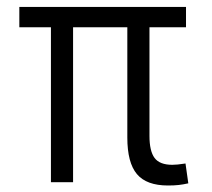

<svg xmlns="http://www.w3.org/2000/svg" viewBox="-20 -538 626 567"><path d="M476.1 9.8Q412.6 9.8 384.3 -23.9Q356 -57.6 356 -131.8V-457.5H195.8V0H130.4V-457.5H37.1V-517.6H529.3V-457.5H421.4V-136.7Q421.4 -91.8 436.5 -71.5Q451.7 -51.3 488.8 -51.3Q495.6 -51.3 504.9 -52.2Q514.2 -53.2 527.8 -55.2L536.1 3.4Q521 6.8 507.6 8.3Q494.1 9.8 476.1 9.8Z"/></svg>

Font: CaskaydiaMono NF Light
Style: Regular
Weight: 300
Designer: Aaron Bell
Foundry: Saja Typeworks
Version: Version 2111.001; ttfautohint (v1.8.4);Nerd Fonts 3.1.1